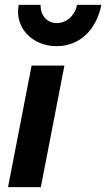

<svg xmlns="http://www.w3.org/2000/svg" viewBox="-20 -770 437 790"><path d="M13 0H148L245 -500H110ZM213 -580C306 -580 376 -645 397 -750H297C289 -707 254 -675 214 -675C174 -675 146 -706 147 -750H57C39 -658 111 -580 213 -580Z"/></svg>

Font: Uncut Sans
Style: Bold Italic
Weight: 700
Italic angle: -11°
Designer: Kasper Nordkvist
Foundry: UNCUT.wtf
Version: Version 1.304;Glyphs 3.2 (3246)